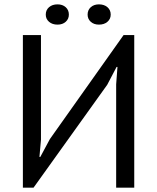

<svg xmlns="http://www.w3.org/2000/svg" viewBox="-20 -861 721 881"><path d="M513 -474 519 -554H515L472 -472L134 0H85V-700H168V-220L161 -141H165L209 -223L547 -700H596V0H513ZM190 -794Q190 -815 205 -828Q220 -841 244 -841Q267 -841 281.5 -828Q296 -815 296 -794Q296 -774 281.5 -761Q267 -748 244 -748Q220 -748 205 -761Q190 -774 190 -794ZM382 -794Q382 -815 396.5 -828Q411 -841 434 -841Q458 -841 473 -828Q488 -815 488 -794Q488 -774 473 -761Q458 -748 434 -748Q411 -748 396.5 -761Q382 -774 382 -794Z"/></svg>

Font: PTSans
Style: Regular
Weight: 400
Designer: A.Korolkova, O.Umpeleva, V.Yefimov
Foundry: ParaType Ltd
Version: Version 2.003W OFL